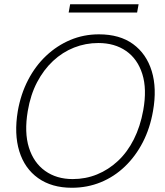

<svg xmlns="http://www.w3.org/2000/svg" viewBox="-20 -874 777 906"><path d="M319 12Q224 12 160 -33.5Q96 -79 71 -160.5Q46 -242 64 -350Q78 -430 112.5 -496.5Q147 -563 198 -611Q249 -659 312 -685.5Q375 -712 447 -712Q545 -712 608 -666Q671 -620 696 -538.5Q721 -457 702 -350Q688 -269 654 -203Q620 -137 569.5 -88.5Q519 -40 455.5 -14Q392 12 319 12ZM323 -29Q384 -29 438 -51Q492 -73 536.5 -114.5Q581 -156 611.5 -216.5Q642 -277 656 -354Q674 -454 651.5 -525Q629 -596 575 -633.5Q521 -671 444 -671Q384 -671 329.5 -649.5Q275 -628 230.5 -586.5Q186 -545 155 -486Q124 -427 111 -350Q94 -249 116.5 -177.5Q139 -106 193 -67.5Q247 -29 323 -29ZM304 -815 311 -854H634L627 -815Z"/></svg>

Font: DM Sans 9pt ExtraLight
Style: Italic
Weight: 250
Italic angle: -10°
Version: Version 4.004;gftools[0.9.30]